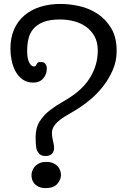

<svg xmlns="http://www.w3.org/2000/svg" viewBox="-20 -851 639 976"><path d="M218 -503Q218 -473 199.5 -452Q181 -431 149 -431Q117 -431 94.5 -447.5Q72 -464 58.5 -489Q45 -514 39 -544.5Q33 -575 33 -603Q33 -660 52 -702.5Q71 -745 105 -773.5Q139 -802 185.5 -816.5Q232 -831 288 -831Q333 -831 383 -820Q433 -809 475 -781.5Q517 -754 545 -708Q573 -662 573 -592Q573 -540 553 -494.5Q533 -449 503.5 -411.5Q474 -374 441 -346.5Q408 -319 383 -303Q355 -285 330 -271Q305 -257 286 -242.5Q267 -228 255.5 -211.5Q244 -195 244 -174Q244 -155 249.5 -134.5Q255 -114 255 -97Q255 -82 244.5 -70Q234 -58 211 -58Q188 -58 177.5 -71.5Q167 -85 165 -96Q163 -107 162 -123Q161 -139 161 -152Q161 -201 181.5 -233.5Q202 -266 233 -290Q264 -314 300.5 -334.5Q337 -355 369 -380Q387 -394 406 -414.5Q425 -435 441 -462Q457 -489 467 -522Q477 -555 477 -594Q477 -636 461 -665.5Q445 -695 418 -714.5Q391 -734 356.5 -743Q322 -752 285 -752Q233 -752 200.5 -739Q168 -726 149.5 -704Q131 -682 124.5 -653Q118 -624 118 -593Q118 -553 128.5 -533Q139 -513 153 -513Q159 -513 161.5 -516.5Q164 -520 166 -524.5Q168 -529 172.5 -532.5Q177 -536 188 -536Q204 -536 211 -526Q218 -516 218 -503ZM140 40Q140 31 143.5 19.5Q147 8 155.5 -2.5Q164 -13 178.5 -20.5Q193 -28 215 -28Q236 -28 250.5 -21.5Q265 -15 273.5 -5.5Q282 4 286 16Q290 28 290 38Q290 62 271.5 83.5Q253 105 213 105Q191 105 177 98.5Q163 92 154.5 82Q146 72 143 60.5Q140 49 140 40Z"/></svg>

Font: Life Savers ExtraBold
Style: Regular
Weight: 800
Designer: Pablo Impallari, Rodrigo Fuenzalida, Brenda Gallo
Foundry: Pablo Impallari, Rodrigo Fuenzalida, Brenda Gallo
Version: Version 3.001; ttfautohint (v0.95) -l 8 -r 50 -G 200 -x 14 -